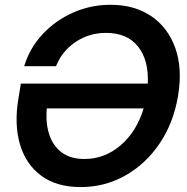

<svg xmlns="http://www.w3.org/2000/svg" viewBox="-20 -759 771 791"><path d="M312.5 11.7Q213.4 11.7 150.1 -34.9Q86.9 -81.5 62.5 -163.6Q38.1 -245.6 55.7 -352.1L65.9 -414.6H588.9Q593.3 -511.2 548.6 -567.4Q503.9 -623.5 417 -623.5Q346.7 -623.5 290.8 -585.7Q234.9 -547.9 210.9 -486.3H79.6Q102.5 -561.5 155.8 -618.4Q209 -675.3 281.5 -707.3Q354 -739.3 435.5 -739.3Q533.7 -739.3 602.8 -692.6Q671.9 -646 702.1 -561.3Q732.4 -476.6 713.4 -363.3Q694.8 -252.4 637.7 -168Q580.6 -83.5 496.3 -35.9Q412.1 11.7 312.5 11.7ZM571.8 -312.5H172.9Q167.5 -252.9 182.6 -205.8Q197.8 -158.7 233.9 -131.3Q270 -104 327.6 -104Q411.6 -104 477.3 -160.6Q543 -217.3 571.8 -312.5Z"/></svg>

Font: Inter Display SemiBold
Style: Italic
Weight: 600
Italic angle: -9.39999°
Designer: Rasmus Andersson
Foundry: rsms
Version: Version 4.000;git-a52131595